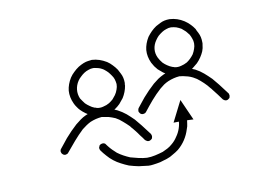

<svg xmlns="http://www.w3.org/2000/svg" viewBox="-66 -863 1132 789"><g transform="rotate(-10 500.0 -468.0)"><path d="M297.9 -423.8Q286.1 -429.7 276.4 -436.5Q265.6 -444.3 256.8 -453.1Q250 -460 245.1 -467.8Q239.3 -475.6 235.4 -484.4Q222.7 -511.7 224.6 -539.1Q227.5 -565.4 243.2 -590.8Q251 -602.5 260.7 -611.3Q270.5 -621.1 282.2 -628.9Q306.6 -643.6 324.2 -645.5Q340.8 -647.5 339.8 -647.5Q356.4 -646.5 371.1 -641.6Q385.7 -636.7 400.4 -627.9Q412.1 -620.1 420.9 -610.4Q430.7 -600.6 438.5 -588.9Q439.5 -586.9 448.2 -570.3Q457 -553.7 457 -530.3Q457 -528.3 456.1 -525.4Q456.1 -522.5 456.1 -519.5Q454.1 -506.8 449.2 -494.1Q444.3 -481.4 437.5 -470.7Q428.7 -459 419.9 -449.2Q410.2 -439.5 398.4 -431.6Q384.8 -423.8 370.1 -418.9Q355.5 -414.1 339.8 -414.1Q335 -414.1 330.1 -415Q325.2 -415 319.3 -416Q316.4 -417 313.5 -418Q310.5 -418.9 306.6 -419.9Q303.7 -420.9 301.8 -421.9Q299.8 -422.9 297.9 -423.8ZM339.8 -613.3Q329.1 -613.3 319.3 -609.4Q309.6 -606.4 300.8 -600.6Q292 -594.7 285.2 -587.9Q277.3 -581.1 271.5 -572.3Q260.7 -555.7 258.8 -537.1Q256.8 -518.6 264.6 -500Q268.6 -494.1 272.5 -488.3Q276.4 -482.4 281.2 -476.6Q289.1 -468.8 297.9 -462.9Q306.6 -456.1 317.4 -452.1Q319.3 -451.2 322.3 -451.2Q324.2 -450.2 326.2 -449.2Q340.8 -446.3 353.5 -450.2Q367.2 -453.1 378.9 -460Q387.7 -465.8 395.5 -472.7Q402.3 -480.5 408.2 -488.3Q415 -498 418.9 -509.8Q422.9 -520.5 422.9 -530.3Q422.9 -531.2 422.9 -532.2Q422.9 -533.2 422.9 -533.2Q421.9 -543 418.9 -552.7Q416 -561.5 410.2 -569.3Q404.3 -578.1 397.5 -585.9Q390.6 -592.8 381.8 -599.6Q368.2 -608.4 356.4 -610.4Q344.7 -613.3 339.8 -613.3ZM337.9 -443.4Q337.9 -443.4 337.9 -443.4Q338.9 -443.4 338.9 -443.4Q338.9 -443.4 338.9 -443.4Q338.9 -443.4 339.8 -443.4Q339.8 -443.4 339.8 -443.4Q339.8 -443.4 340.8 -443.4Q340.8 -443.4 340.8 -443.4Q340.8 -443.4 340.8 -443.4Q359.4 -440.4 376 -436.5Q392.6 -432.6 408.2 -424.8Q426.8 -415 442.4 -402.3Q457 -389.6 471.7 -375Q495.1 -346.7 495.1 -346.7Q495.1 -346.7 526.4 -305.7Q527.3 -303.7 528.3 -300.8Q529.3 -297.9 529.3 -295.9Q529.3 -293 528.3 -290Q527.3 -287.1 526.4 -285.2Q524.4 -283.2 522.5 -282.2Q519.5 -280.3 517.6 -279.3Q514.6 -278.3 511.7 -278.3Q509.8 -278.3 506.8 -279.3Q504.9 -280.3 502 -282.2Q500 -283.2 498 -285.2Q490.2 -296.9 481.4 -307.6Q473.6 -319.3 464.8 -330.1Q460 -335.9 456.1 -340.8Q451.2 -345.7 447.3 -351.6Q434.6 -364.3 421.9 -375Q409.2 -386.7 394.5 -394.5Q380.9 -400.4 367.2 -404.3Q353.5 -407.2 338.9 -409.2Q327.1 -408.2 314.5 -405.3Q302.7 -402.3 291 -397.5Q281.2 -392.6 272.5 -386.7Q262.7 -379.9 253.9 -373Q233.4 -353.5 214.8 -332Q197.3 -311.5 178.7 -289.1Q177.7 -287.1 174.8 -285.2Q172.9 -284.2 169.9 -283.2Q168 -282.2 165 -282.2Q162.1 -282.2 160.2 -283.2Q157.2 -284.2 155.3 -286.1Q153.3 -288.1 151.4 -290Q150.4 -292 149.4 -294.9Q148.4 -296.9 148.4 -299.8Q148.4 -302.7 149.4 -304.7Q150.4 -307.6 152.3 -309.6Q160.2 -319.3 168 -329.1Q175.8 -338.9 183.6 -348.6Q195.3 -361.3 207 -374Q218.8 -385.7 231.4 -397.5Q242.2 -406.2 252.9 -414.1Q263.7 -421.9 276.4 -427.7Q289.1 -433.6 300.8 -436.5Q313.5 -439.5 326.2 -441.4Q329.1 -442.4 332 -442.4Q335 -443.4 337.9 -443.4ZM683.6 -756.8Q700.2 -755.9 714.8 -751Q729.5 -746.1 743.2 -737.3Q754.9 -729.5 764.6 -719.7Q774.4 -710 782.2 -698.2Q782.2 -696.3 791 -679.7Q799.8 -663.1 799.8 -639.6Q799.8 -637.7 799.8 -634.8Q799.8 -631.8 798.8 -628.9Q797.9 -616.2 793 -603.5Q788.1 -591.8 780.3 -580.1Q772.5 -568.4 762.7 -558.6Q752.9 -549.8 741.2 -541Q716.8 -526.4 700.2 -525.4Q682.6 -523.4 683.6 -523.4Q677.7 -523.4 672.9 -524.4Q668 -524.4 663.1 -525.4Q659.2 -526.4 656.2 -527.3Q653.3 -528.3 650.4 -529.3Q647.5 -530.3 645.5 -531.2Q643.6 -532.2 640.6 -533.2Q628.9 -539.1 619.1 -545.9Q609.4 -553.7 599.6 -562.5Q593.8 -569.3 587.9 -577.1Q583 -585 578.1 -593.8Q565.4 -621.1 567.4 -648.4Q570.3 -674.8 585.9 -700.2Q594.7 -711.9 603.5 -720.7Q613.3 -730.5 625 -738.3Q627 -739.3 643.6 -748Q660.2 -756.8 683.6 -756.8ZM683.6 -722.7Q672.9 -722.7 663.1 -718.8Q653.3 -715.8 644.5 -710Q635.7 -704.1 627.9 -697.3Q621.1 -690.4 615.2 -681.6Q603.5 -665 601.6 -646.5Q599.6 -627.9 608.4 -609.4Q611.3 -603.5 615.2 -597.7Q619.1 -591.8 624 -585.9Q631.8 -578.1 640.6 -572.3Q650.4 -565.4 661.1 -561.5Q663.1 -560.5 665 -560.5Q667 -559.6 669.9 -558.6Q683.6 -555.7 697.3 -559.6Q710 -562.5 722.7 -569.3Q731.4 -575.2 738.3 -582Q746.1 -589.8 752 -597.7Q757.8 -607.4 761.7 -619.1Q765.6 -629.9 765.6 -639.6Q765.6 -640.6 765.6 -641.6Q765.6 -642.6 765.6 -642.6Q765.6 -652.3 761.7 -662.1Q758.8 -670.9 753.9 -679.7Q748 -687.5 741.2 -695.3Q733.4 -702.1 725.6 -709Q715.8 -714.8 705.1 -718.8Q695.3 -721.7 683.6 -722.7Q683.6 -722.7 683.6 -722.7Q683.6 -722.7 683.6 -722.7ZM682.6 -518.6Q669.9 -517.6 658.2 -514.6Q646.5 -511.7 634.8 -506.8Q624 -502 615.2 -496.1Q606.4 -489.3 597.7 -482.4Q576.2 -462.9 557.6 -441.4Q540 -420.9 522.5 -398.4Q520.5 -396.5 518.6 -394.5Q515.6 -393.6 513.7 -392.6Q510.7 -391.6 507.8 -391.6Q505.9 -391.6 502.9 -392.6Q501 -393.6 498 -395.5Q496.1 -397.5 495.1 -399.4Q493.2 -401.4 492.2 -404.3Q492.2 -406.2 492.2 -409.2Q492.2 -412.1 493.2 -415Q494.1 -417 495.1 -418.9Q502.9 -428.7 510.7 -438.5Q518.6 -448.2 526.4 -458Q538.1 -470.7 549.8 -483.4Q561.5 -495.1 574.2 -506.8Q585 -515.6 595.7 -523.4Q607.4 -531.2 620.1 -537.1Q634.8 -543.9 650.4 -547.9Q666 -551.8 682.6 -552.7Q683.6 -552.7 683.6 -552.7Q683.6 -552.7 684.6 -552.7Q702.1 -549.8 718.8 -545.9Q735.4 -542 752 -534.2Q770.5 -524.4 785.2 -511.7Q799.8 -499 814.5 -484.4Q837.9 -456.1 837.9 -456.1Q837.9 -456.1 869.1 -415Q871.1 -413.1 871.1 -410.2Q872.1 -407.2 872.1 -405.3Q872.1 -402.3 871.1 -399.4Q871.1 -397.5 869.1 -394.5Q867.2 -392.6 865.2 -391.6Q863.3 -389.6 860.4 -388.7Q858.4 -387.7 855.5 -387.7Q852.5 -387.7 850.6 -388.7Q847.7 -389.6 845.7 -391.6Q842.8 -392.6 841.8 -394.5Q833 -406.2 825.2 -417Q816.4 -428.7 807.6 -439.5Q803.7 -445.3 798.8 -450.2Q794.9 -455.1 790 -460.9Q778.3 -473.6 765.6 -484.4Q752.9 -496.1 737.3 -503.9Q727.5 -508.8 717.8 -511.7Q708 -514.6 697.3 -516.6Q693.4 -517.6 689.5 -517.6Q685.5 -518.6 682.6 -518.6ZM496.1 -178.7Q496.1 -178.7 496.1 -178.7Q496.1 -178.7 496.1 -178.7Q495.1 -178.7 495.1 -178.7Q495.1 -178.7 495.1 -178.7Q495.1 -178.7 495.1 -178.7Q495.1 -178.7 495.1 -178.7Q494.1 -178.7 494.1 -178.7Q494.1 -178.7 494.1 -178.7Q473.6 -180.7 454.1 -183.6Q434.6 -187.5 415 -193.4Q398.4 -200.2 383.8 -208Q368.2 -215.8 354.5 -226.6Q340.8 -237.3 330.1 -250Q319.3 -261.7 309.6 -275.4Q308.6 -277.3 307.6 -280.3Q306.6 -283.2 306.6 -286.1Q307.6 -288.1 308.6 -291Q309.6 -293 310.5 -295.9Q312.5 -297.9 314.5 -298.8Q317.4 -300.8 319.3 -300.8Q322.3 -301.8 325.2 -301.8Q328.1 -301.8 330.1 -300.8Q333 -299.8 335 -297.9Q336.9 -295.9 337.9 -293.9Q339.8 -292 340.8 -290Q342.8 -288.1 343.8 -286.1Q350.6 -277.3 358.4 -269.5Q366.2 -261.7 375 -253.9Q386.7 -245.1 399.4 -238.3Q412.1 -231.4 425.8 -225.6Q442.4 -220.7 460 -216.8Q477.5 -212.9 494.1 -211.9Q510.7 -211.9 528.3 -215.8Q545.9 -219.7 561.5 -224.6Q572.3 -229.5 582 -234.4Q592.8 -240.2 601.6 -248Q616.2 -259.8 626 -275.4Q636.7 -290 642.6 -307.6Q643.6 -312.5 645.5 -317.4Q646.5 -322.3 647.5 -327.1Q648.4 -336.9 649.4 -346.7Q650.4 -355.5 651.4 -365.2Q651.4 -368.2 652.3 -371.1Q653.3 -373 654.3 -375Q656.2 -377 658.2 -378.9Q661.1 -380.9 663.1 -380.9Q666 -381.8 668.9 -381.8Q670.9 -381.8 673.8 -380.9Q676.8 -379.9 678.7 -377.9Q680.7 -377 682.6 -374Q683.6 -372.1 684.6 -370.1Q685.5 -367.2 684.6 -364.3Q684.6 -361.3 684.6 -357.4Q684.6 -353.5 684.6 -350.6Q683.6 -342.8 682.6 -335.9Q681.6 -329.1 680.7 -322.3Q679.7 -316.4 678.7 -310.5Q676.8 -304.7 674.8 -298.8Q668 -276.4 655.3 -256.8Q642.6 -237.3 624 -221.7Q612.3 -212.9 599.6 -206.1Q587.9 -198.2 573.2 -193.4Q558.6 -188.5 543.9 -184.6Q529.3 -181.6 513.7 -179.7Q507.8 -179.7 503.9 -178.7Q501 -178.7 496.1 -178.7ZM709 -334Q668 -336.9 626 -335Q640.6 -364.3 669.9 -421.9Q679.7 -399.4 709 -334Z"/></g></svg>

Font: LetsEatIcons
Style: Regular
Weight: 400
Designer: Swedish Technologies
Foundry: Swedish Technologies
Version: Version 1.26.0